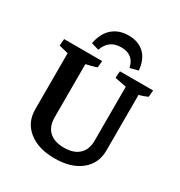

<svg xmlns="http://www.w3.org/2000/svg" viewBox="-157 -755 819 873"><g transform="rotate(30 253.0 -318.5)"><path d="M267.6 -644.5Q319.8 -644.5 350.8 -614.7Q381.8 -585 386.7 -529.3L344.2 -518.1Q331.1 -581.1 265.6 -581.1Q200.7 -581.1 179.7 -519L140.1 -530.8Q150.4 -585.9 183.6 -615.2Q216.8 -644.5 267.6 -644.5ZM253.9 8.3Q168.5 8.3 117.7 -32.2Q66.9 -72.8 66.9 -141.1L161.6 -152.8Q161.6 -106 189 -80.6Q216.3 -55.2 266.6 -55.2Q317.4 -55.2 344.7 -80.6Q372.1 -106 372.1 -152.8L440.9 -141.1Q440.9 -72.8 390.4 -32.2Q339.8 8.3 253.9 8.3ZM66.9 -141.1V-476.6H161.6V-152.8ZM66.9 -399.4V-470.2L77.6 -433.1L18.1 -447.8L21 -483.4H220.7L217.8 -448.7Q207.5 -444.3 189.5 -439.7Q171.4 -435.1 148.4 -429.7L161.6 -470.2V-399.4ZM440.9 -141.1 372.1 -152.8V-476.6H440.9ZM372.1 -399.4V-470.2L383.8 -433.6L311.5 -447.8L314 -483.4H488.3L485.4 -448.7Q464.4 -438.5 429.2 -429.2L440.9 -470.2V-399.4Z"/></g></svg>

Font: Markazi Text Medium
Style: Regular
Weight: 500
Designer: Borna Izadpanah (Arabic designer), Fiona Ross (Arabic design director) and Florian Runge (Latin designer)
Foundry: Borna Izadpanah and Florian Runge
Version: Version 1.001